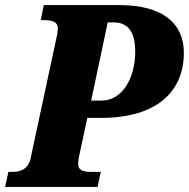

<svg xmlns="http://www.w3.org/2000/svg" viewBox="-57 -734 742 754"><path d="M-37 0H326L339 -59H298C265 -59 250 -69 250 -89C250 -96 251 -104 252 -113L286 -271H340C557 -271 665 -373 665 -527C665 -639 586 -714 412 -714H115L103 -655H115C153 -655 170 -645 170 -624C170 -618 169 -609 168 -601L63 -111C55 -75 29 -59 -5 -59H-24ZM301 -339 366 -646H389C445 -646 474 -610 474 -531C474 -427 423 -339 342 -339Z"/></svg>

Font: Noto Serif SemiCondensed Black
Style: Italic
Weight: 900
Width: 4
Italic angle: -12°
Designer: Monotype Design Team
Foundry: Monotype Imaging Inc.
Version: Version 2.014